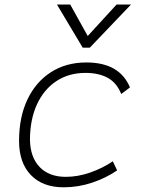

<svg xmlns="http://www.w3.org/2000/svg" viewBox="-20 -796 626 826"><path d="M263.2 -35.2Q314.5 -35.2 367.4 -53.5Q420.4 -71.8 465.3 -102.1L483.9 -63Q436.5 -30.3 376.7 -10.3Q316.9 9.8 253.9 9.8Q163.6 9.8 112.8 -43Q62 -95.7 62 -189.9Q62 -292 97.9 -367.7Q133.8 -443.4 199 -485.4Q264.2 -527.3 351.6 -527.3Q494.6 -527.3 539.1 -419.9L501.5 -391.6Q481.9 -440.4 443.1 -461.4Q404.3 -482.4 347.7 -482.4Q275.9 -482.4 222.2 -446.8Q168.5 -411.1 138.9 -346.7Q109.4 -282.2 108.9 -195.8Q109.9 -120.1 150.4 -77.6Q190.9 -35.2 263.2 -35.2ZM335.9 -590.8 225.1 -776.4H282.2L357.4 -641.1L481.4 -776.4H543.5L366.2 -590.8Z"/></svg>

Font: Cascadia Mono NF ExtraLight
Style: Italic
Weight: 200
Italic angle: -10°
Monospace: yes
Designer: Aaron Bell
Foundry: Saja Typeworks
Version: Version 2404.023; ttfautohint (v1.8.4)